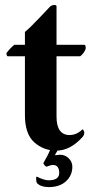

<svg xmlns="http://www.w3.org/2000/svg" viewBox="-20 -598 374 771"><path d="M200.2 25.4Q215.8 23.4 221.7 23.4Q241.2 23.4 255.9 37.6Q270.5 51.8 270.5 71.3Q270.5 106.4 245.1 129.9Q219.7 153.3 175.8 153.3Q144.5 153.3 128.9 137.7Q125 131.8 125 118.2Q125 111.3 127.9 111.3Q157.2 126 174.8 126Q217.8 126 217.8 96.7Q217.8 64.5 192.4 64.5Q183.6 64.5 167 71.3Q164.1 71.3 159.2 65.9Q154.3 60.5 154.3 56.6Q171.9 27.3 181.6 2.9H212.9Q205.1 16.6 200.2 25.4ZM207 -418Q207 -418 318.4 -418Q324.2 -418 324.2 -405.3Q324.2 -398.4 316.9 -387.7Q309.6 -377 301.8 -372.1H207V-129.9Q207 -55.7 259.8 -55.7Q288.1 -55.7 311.5 -79.1Q318.4 -72.3 318.4 -65.4Q318.4 -54.7 310.5 -46.9Q261.7 6.8 207 6.8Q154.3 6.8 117.2 -26.9Q80.1 -60.5 80.1 -135.7V-372.1H10.7Q5.9 -374 5.9 -384.8Q18.6 -402.3 37.1 -418Q37.1 -418 80.1 -418Q80.1 -418 80.1 -469.7Q102.5 -488.3 142.1 -530.3Q181.6 -572.3 182.6 -573.2Q190.4 -578.1 198.2 -578.1Q206.1 -578.1 207 -573.2Z"/></svg>

Font: Crimson
Style: Bold
Weight: 700
Version: Version 0.8 ; ttfautohint (v1.00) -l 8 -r 50 -G 200 -x 14 -D